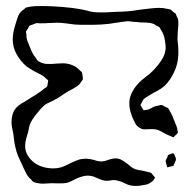

<svg xmlns="http://www.w3.org/2000/svg" viewBox="-20 -569 630 634"><path d="M468 39Q465 40 460.5 41Q456 42 454 42Q442 45 430 45Q414 45 403 41Q397 39 388.5 34.5Q380 30 373 29Q364 26 362 26Q356 25 347 26.5Q338 28 331 28Q321 28 303 20Q289 13 280 12Q276 11 269 11Q257 11 239 18Q231 21 220 27Q209 33 200 35Q189 37 173 36.5Q157 36 150 36Q143 36 131.5 37Q120 38 112 37Q97 35 91 32Q86 29 83 24Q72 15 65.5 1.5Q59 -12 58 -14Q55 -21 45 -42Q35 -63 31 -82Q28 -93 26.5 -107Q25 -121 24 -127Q18 -153 18 -165Q18 -193 31 -210Q40 -222 61 -233L104 -260Q122 -272 128 -278Q135 -281 136 -285Q137 -286 137 -289.5Q137 -293 138 -295L139 -304L133 -309Q123 -319 116 -322Q83 -338 66 -351Q46 -369 34 -391.5Q22 -414 22 -439Q22 -462 33 -495Q34 -498 38 -510.5Q42 -523 49 -530Q50 -532 60 -539Q64 -543 66 -544L80 -547Q92 -549 106.5 -549Q121 -549 126 -549Q150 -549 186 -546Q222 -543 243 -539Q251 -538 267 -534Q280 -530 290 -529Q298 -528 313 -528Q334 -528 345 -529L365 -530Q380 -530 406 -532Q418 -533 442 -537L476 -541Q496 -543 505 -543Q519 -543 531 -540Q533 -540 537 -539Q541 -538 544 -537L553 -529L560 -524Q561 -522 564 -514Q568 -508 568 -504Q569 -500 569 -491Q569 -482 567 -464L566 -439Q567 -431 568 -419.5Q569 -408 569 -392Q569 -384 567 -370Q564 -349 553 -327Q542 -305 527 -289Q516 -277 488 -263Q483 -260 477 -256.5Q471 -253 463 -248L455 -242Q453 -240 451 -236Q449 -232 448 -230Q447 -229 446 -227Q445 -225 444 -222L448 -215Q453 -206 454 -205Q454 -205 456 -205L468 -207Q473 -208 479.5 -212Q486 -216 492 -218L506 -221Q507 -221 510 -222Q513 -223 514 -222Q516 -222 519.5 -220Q523 -218 524 -217Q526 -216 529.5 -214.5Q533 -213 535 -212Q537 -210 542 -200Q549 -189 560 -159Q565 -149 566 -138Q566 -137 567 -134Q568 -131 567 -130Q566 -128 562 -124.5Q558 -121 557 -120Q553 -116 553 -116Q551 -116 546.5 -118Q542 -120 540 -121Q533 -123 519 -131Q503 -141 492 -142Q485 -143 475 -142.5Q465 -142 459 -142Q451 -142 449 -143Q439 -147 431 -155Q429 -157 424 -167Q407 -199 407 -229Q407 -247 416.5 -265Q426 -283 440 -297Q447 -304 458 -312.5Q469 -321 474 -325Q495 -344 509 -364Q523 -384 525 -397Q527 -405 527 -411Q527 -419 525 -433Q522 -456 511 -471Q510 -473 508.5 -476Q507 -479 505 -480Q503 -482 497 -484Q489 -490 487 -490Q477 -494 463 -494.5Q449 -495 444 -495Q428 -497 420 -497Q406 -499 401 -499Q391 -498 378 -496Q365 -494 358 -493Q343 -490 314 -488Q297 -487 264 -487Q239 -487 227 -488Q218 -489 200 -491.5Q182 -494 169 -494L142 -493Q132 -492 112 -492Q110 -492 105.5 -492.5Q101 -493 98 -492L88 -488Q79 -485 78 -484Q75 -482 72 -474Q68 -470 66 -465Q66 -459 67 -457Q67 -441 72 -430Q74 -426 81 -408Q88 -390 98 -378Q101 -372 106 -367Q117 -361 126 -359Q129 -358 137 -358Q147 -357 166 -359L188 -360Q203 -360 218.5 -354Q234 -348 243 -337Q250 -332 251 -329L253 -317L254 -308Q254 -307 247 -297Q242 -289 234.5 -284Q227 -279 218.5 -274.5Q210 -270 206 -268L190 -258Q176 -248 169 -244Q166 -242 150 -234Q136 -228 130 -224Q119 -216 104 -197Q83 -172 78 -156Q76 -150 75 -143Q74 -136 72 -130Q71 -127 67 -113Q63 -99 63 -87Q63 -59 87 -37Q100 -25 118 -19Q136 -13 155 -13Q176 -13 191 -20Q205 -26 212 -30Q231 -39 244 -43Q258 -45 265 -45Q274 -45 290 -41Q303 -36 314 -36Q325 -36 337 -41Q340 -42 347.5 -44Q355 -46 362 -46Q373 -46 383 -40Q393 -34 401.5 -27.5Q410 -21 413 -18Q423 -10 438.5 -7.5Q454 -5 461 -3Q474 0 477 1Q480 2 483 6.5Q486 11 488 13Q489 14 490.5 15.5Q492 17 492 18Q491 20 489 22.5Q487 25 485 28Q474 37 468 39ZM561 -43Q561 -40 558.5 -34.5Q556 -29 555 -27Q554 -26 554 -24.5Q554 -23 553 -22Q552 -21 548.5 -20.5Q545 -20 543 -19Q541 -19 537 -17.5Q533 -16 532 -17Q531 -19 530.5 -22.5Q530 -26 529 -28Q529 -30 528 -32Q527 -34 527 -37Q527 -39 529 -43Q531 -47 532 -49Q533 -50 533.5 -53Q534 -56 535 -57Q537 -58 539 -58.5Q541 -59 542 -60Q543 -60 547.5 -62Q552 -64 555 -60Q556 -58 558.5 -52.5Q561 -47 561 -43Z"/></svg>

Font: Rubik-Burned
Style: Regular
Weight: 400
Designer: NaN (generative design), Hubert & Fischer (Rubik source font outlines)
Foundry: NaN, Hubert & Fischer
Version: Version 1.000